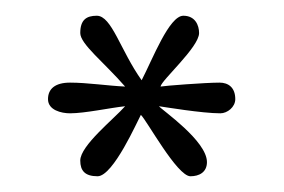

<svg xmlns="http://www.w3.org/2000/svg" viewBox="-20 -841 361 244"><path d="M213 -821C195 -821 174 -766 160 -739C133 -777 122 -821 103 -821C90 -821 82 -816 82 -799C82 -785 112 -762 139 -731C117 -732 91 -736 69 -736C50 -736 41 -728 41 -715C41 -701 58 -697 69 -697C88 -697 120 -704 139 -706C125 -690 82 -656 82 -637C82 -624 88 -617 104 -617C124 -617 155 -688 159 -695C166 -689 205 -617 222 -617C233 -617 243 -622 243 -635C243 -662 186 -701 182 -706C189 -705 237 -697 260 -697C269 -697 279 -705 279 -715C279 -730 270 -736 259 -736C241 -736 189 -732 184 -731C185 -739 233 -781 233 -799C233 -809 228 -821 213 -821Z"/></svg>

Font: Life Savers
Style: Regular
Weight: 400
Designer: Pablo Impallari, Rodrigo Fuenzalida, Brenda Gallo
Foundry: Pablo Impallari, Rodrigo Fuenzalida, Brenda Gallo
Version: Version 3.000